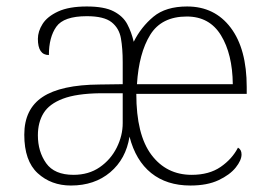

<svg xmlns="http://www.w3.org/2000/svg" viewBox="-20 -563 835 593"><path d="M199 10Q138 10 96.5 -28Q55 -66 55 -147Q55 -226 111.5 -263.5Q168 -301 287 -302L359 -303V-371Q359 -413 353.5 -444.5Q348 -476 324.5 -494.5Q301 -513 248 -513Q177 -513 154 -480.5Q131 -448 131 -393Q97 -393 97 -443Q97 -466 111.5 -489Q126 -512 159.5 -527.5Q193 -543 248 -543Q302 -543 331 -528Q360 -513 373 -488.5Q386 -464 393 -434Q416 -480 454 -511.5Q492 -543 558 -543Q643 -543 692.5 -477.5Q742 -412 742 -294V-273H401Q401 -147 447.5 -85Q494 -23 572 -23Q626 -23 661.5 -47.5Q697 -72 715 -107Q726 -101 726 -86Q726 -68 708 -45.5Q690 -23 655 -6.5Q620 10 568 10Q495 10 447 -28.5Q399 -67 380 -141Q369 -72 320.5 -31Q272 10 199 10ZM699 -303Q698 -396 662.5 -454Q627 -512 557 -512Q479 -512 444 -455.5Q409 -399 403 -303ZM207 -23Q254 -23 288 -46.5Q322 -70 340.5 -107Q359 -144 359 -183V-275H289Q216 -274 174 -258Q132 -242 114.5 -213.5Q97 -185 97 -145Q97 -95 122.5 -59Q148 -23 207 -23Z"/></svg>

Font: Noto Serif Malayalam ExtraLight
Style: Regular
Weight: 200
Designer: Indian type Foundry, Jelle Bosma, Monotype Design Team
Foundry: Monotype Imaging Inc.
Version: Version 2.104; ttfautohint (v1.8.4.7-5d5b)